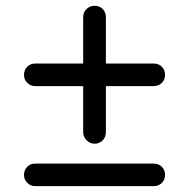

<svg xmlns="http://www.w3.org/2000/svg" viewBox="-20 -636 646 656"><path d="M62 -379.9Q62 -397 73 -408Q84 -418.9 100.1 -418.9H264.2V-577.1Q264.2 -594.2 275.6 -605.2Q287.1 -616.2 303.2 -616.2Q320.3 -616.2 331.1 -605.2Q341.8 -594.2 341.8 -577.1V-418.9H504.9Q522 -418.9 533 -408Q543.9 -397 543.9 -379.9Q543.9 -363.8 533 -352.8Q522 -341.8 504.9 -341.8H341.8V-184.1Q341.8 -168 330.8 -156.5Q319.8 -145 303.2 -145Q287.6 -145 275.9 -156.7Q264.2 -168.5 264.2 -184.1V-341.8H100.1Q84.5 -341.8 73.2 -353Q62 -364.3 62 -379.9ZM543.9 -38.1Q543.9 -22 533 -11Q522 0 504.9 0H100.1Q84.5 0 73.2 -11.2Q62 -22.5 62 -38.1Q62 -55.2 73 -66.2Q84 -77.1 100.1 -77.1H504.9Q522 -77.1 533 -66.2Q543.9 -55.2 543.9 -38.1Z"/></svg>

Font: Aka-Acid-Varela
Style: Regular
Weight: 400
Designer: Joe Prince, Avraham Cornfeld, Cyberella
Foundry: Joe Prince, Avraham Cornfeld, Cyberella
Version: Version 2.000; ttfautohint (v1.5.33-1714) -l 8 -r 50 -G 200 